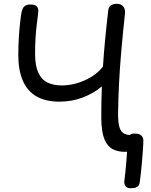

<svg xmlns="http://www.w3.org/2000/svg" viewBox="-20 -803 798 1018"><path d="M295 -264Q221 -264 172.5 -292.5Q124 -321 100.5 -376.5Q77 -432 77 -511Q77 -558 80 -606Q83 -654 87.5 -691Q92 -728 95 -742Q100 -760 107.5 -767.5Q115 -775 123.5 -777Q132 -779 139 -779Q164 -779 173 -771Q182 -763 183 -748Q183 -738 180.5 -718Q178 -698 174.5 -669.5Q171 -641 168.5 -603Q166 -565 166 -519Q166 -455 183 -418Q200 -381 231.5 -365.5Q263 -350 308 -350Q345 -350 385 -361Q425 -372 462 -394Q499 -416 526 -450Q530 -515 537 -589Q544 -663 554 -749Q557 -769 570 -776Q583 -783 599 -783Q608 -783 616 -780.5Q624 -778 630 -772Q644 -760 643 -735Q631 -623 623 -531Q615 -439 611 -358Q607 -277 606 -198Q606 -151 614 -126.5Q622 -102 639.5 -94Q657 -86 683 -86Q691 -86 697 -78.5Q703 -71 705.5 -60Q708 -49 706.5 -37.5Q705 -26 698.5 -17.5Q692 -9 679 -7Q675 -2 663.5 0Q652 2 641 2Q606 2 578 -12Q550 -26 534 -64Q518 -102 517 -175Q517 -216 517.5 -257.5Q518 -299 520 -345Q478 -309 420 -286.5Q362 -264 295 -264ZM657 -60Q656 -74 665 -84.5Q674 -95 693 -95Q712 -95 722 -89.5Q732 -84 736 -76Q740 -68 740 -59Q740 -41 738 -13Q736 15 733.5 47.5Q731 80 727.5 110Q724 140 721 163Q720 172 716 179Q712 186 702.5 190.5Q693 195 673 195Q654 195 646 184.5Q638 174 639 160Q642 138 645 107.5Q648 77 650.5 45.5Q653 14 655 -14Q657 -42 657 -60Z"/></svg>

Font: Playpen Sans
Style: Regular
Weight: 400
Designer: Laura Meseguer, Veronika Burian, José Scaglione, Kostas Bartsokas, Vera Evstafieva, Tom Grace, Yorlmar Campos
Foundry: TypeTogether
Version: Version 2.000